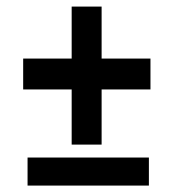

<svg xmlns="http://www.w3.org/2000/svg" viewBox="-20 -537 541 595"><path d="M294.9 -88.9H202.1V-259.8H51.8V-355.5H202.1V-516.6H294.9V-355.5H446.3V-259.8H294.9ZM65.4 -48.8H441.4V38.1H65.4Z"/></svg>

Font: Puritan
Style: BoldItalic
Weight: 700
Version: 2.1